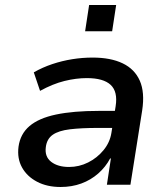

<svg xmlns="http://www.w3.org/2000/svg" viewBox="-20 -738 665 767"><path d="M222 9Q168 9 128 -12Q88 -33 68 -69Q48 -105 54 -152Q61 -203 98 -234.5Q135 -266 204 -280.5Q273 -295 374 -295H455L445 -227H373Q305 -227 259.5 -221.5Q214 -216 190.5 -199.5Q167 -183 163 -150Q158 -112 184.5 -91.5Q211 -71 256 -71Q296 -71 332 -89Q368 -107 393.5 -138Q419 -169 425 -207L442 -314Q451 -372 422 -399Q393 -426 327 -426Q284 -426 237.5 -414.5Q191 -403 140 -375L115 -449Q150 -469 189 -482Q228 -495 268.5 -501.5Q309 -508 350 -508Q422 -508 470 -485Q518 -462 538.5 -415.5Q559 -369 548 -297L501 0H407L423 -105H420Q402 -71 372.5 -45Q343 -19 305 -5Q267 9 222 9ZM320 -613 336 -718H444L428 -613Z"/></svg>

Font: Nunito Sans 7pt SemiBold
Style: Italic
Weight: 600
Italic angle: -9°
Designer: Vernon Adams
Foundry: Vernon Adams
Version: Version 3.101;gftools[0.9.27]